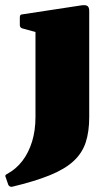

<svg xmlns="http://www.w3.org/2000/svg" viewBox="-65 -535 420 736"><path d="M71 -86V-308H277V-86ZM-43 145Q-48 136 -38 132Q-3 113 21 81.5Q45 50 58 7.5Q71 -35 71 -86H277Q277 -30 263.5 11Q250 52 217 82.5Q184 113 126.5 136.5Q69 160 -19 181Q-28 182 -33 174ZM71 -308V-462L91 -407L21 -426Q11 -429 11 -439V-469Q11 -480 21 -480L244 -514Q262 -517 269.5 -512.5Q277 -508 277 -493V-308Z"/></svg>

Font: Hahmlet Black
Style: Regular
Weight: 900
Version: Version 1.002